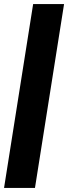

<svg xmlns="http://www.w3.org/2000/svg" viewBox="-37 -750 337 950"><path d="M-17 180 127 -730H280L136 180Z"/></svg>

Font: MuseoModerno Thin ExtraBold
Style: Italic
Weight: 800
Italic angle: -9°
Version: Version 1.003